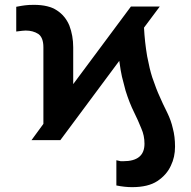

<svg xmlns="http://www.w3.org/2000/svg" viewBox="-20 -575 789 792"><path d="M159 -64V-380Q159 -420 138 -435Q116 -449 86 -449Q77 -449 47 -445V-547Q73 -552 83 -553Q97 -555 120 -555Q181 -555 215 -532Q249 -510 266 -470Q282 -428 282 -380V-228L520 -548H639L574 -461Q577 -402 587 -343Q597 -290 608 -256Q625 -206 639 -176L652 -147L670 -110Q686 -77 693 -45Q702 -12 702 30Q702 73 685 108Q668 146 629 172Q591 197 525 197Q494 197 460 190V86L478 90H489Q576 90 576 18Q576 -16 563 -45Q549 -80 533 -112Q514 -150 498 -201Q492 -222 483 -259Q478 -280 472 -324L229 3H110Z"/></svg>

Font: Sinter Bold
Style: Regular
Weight: 700
Foundry: Adobe & rsms
Version: Version 1.000